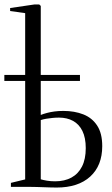

<svg xmlns="http://www.w3.org/2000/svg" viewBox="-48 -839 504 862"><path d="M206 3Q192.5 3 177.5 2.5Q162.5 2 147.2 1.5Q132 1 116.8 0.5Q101.5 0 87 0H1V-18L65 -33.5V-780L-2.5 -789.5V-803L107 -819H128L135 -812.5V-323Q148 -328 163 -332Q178 -336 196.2 -338.5Q214.5 -341 236.5 -341Q286.5 -341 326 -325.5Q365.5 -310 388.2 -275.2Q411 -240.5 411 -183Q411 -95.5 357 -46.2Q303 3 206 3ZM199.5 -25Q242 -25 272.8 -41.8Q303.5 -58.5 320.2 -91.5Q337 -124.5 337 -174Q337 -220.5 322 -251Q307 -281.5 280 -296.2Q253 -311 217 -311Q202 -311 187.2 -309.5Q172.5 -308 159.2 -305.8Q146 -303.5 135 -300V-34Q146.5 -30.5 163 -27.8Q179.5 -25 199.5 -25ZM-28.5 -475.5V-502.5H311V-475.5Z"/></svg>

Font: Merriweather 144pt Light
Style: Regular
Weight: 300
Version: Version 2.100